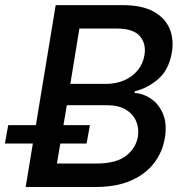

<svg xmlns="http://www.w3.org/2000/svg" viewBox="-29 -748 721 768"><path d="M73.7 0 193.8 -727.5H460.9Q538.6 -727.5 585 -701.9Q631.3 -676.3 649.4 -633.3Q667.5 -590.3 658.2 -536.6Q646 -468.3 604 -431.9Q562 -395.5 510.3 -382.8L509.3 -376Q544.9 -374 575.9 -352.5Q606.9 -331.1 623.3 -291.7Q639.6 -252.4 630.4 -195.8Q621.1 -140.1 587.4 -95.9Q553.7 -51.8 495.4 -25.9Q437 0 352.1 0ZM198.7 -93.8H357.4Q436 -94.2 475.3 -124.8Q514.6 -155.3 522.5 -201.2Q527.8 -235.8 515.1 -264.4Q502.4 -293 473.4 -310.1Q444.3 -327.1 399.9 -327.1H238.3ZM252.4 -412.6H399.4Q436.5 -413.1 468.5 -427Q500.5 -440.9 522 -467Q543.5 -493.2 548.8 -527.8Q556.6 -573.2 530.3 -603.5Q503.9 -633.8 439 -633.8H288.6ZM-9.3 -173.8 3.9 -247.6H330.6L317.4 -173.8Z"/></svg>

Font: Inter Tight Medium
Style: Italic
Weight: 500
Italic angle: -9.39999°
Designer: Rasmus Andersson
Foundry: rsms
Version: Version 3.004